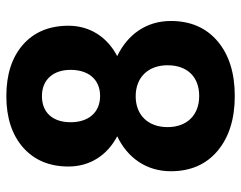

<svg xmlns="http://www.w3.org/2000/svg" viewBox="-98 -663 770 614"><g transform="rotate(-90 287.0 -356.0)"><path d="M511.7 -522C511.7 -583 491.7 -631.8 451.2 -667.5C410.6 -703.1 355.5 -720.7 286.6 -720.7C217.3 -720.7 162.6 -702.6 122.1 -667C81.5 -630.9 61.5 -582.5 61.5 -522C61.5 -453.1 97.7 -397.9 158.2 -366.2C89.8 -333.5 46.4 -273.4 46.4 -194.8C46.4 -131.8 67.9 -82 111.3 -45.4C154.8 -8.8 213.4 9.8 287.1 9.8C360.8 9.8 419.4 -8.8 462.4 -45.4C505.4 -82 526.9 -131.8 526.9 -194.8C526.9 -273.4 483.4 -333 414.6 -366.2C475.1 -397.9 511.7 -453.1 511.7 -522ZM385.3 -205.1C385.3 -142.1 348.1 -104 287.1 -104C224.6 -104 187.5 -144.5 187.5 -205.1C187.5 -267.6 226.1 -307.1 286.1 -307.1C346.7 -307.1 385.3 -267.1 385.3 -205.1ZM370.6 -515.1C370.6 -458.5 340.3 -420.9 287.1 -420.9C233.9 -420.9 203.1 -458.5 203.1 -515.1C203.1 -572.3 233.9 -606.9 286.6 -606.9C339.8 -606.9 370.6 -570.3 370.6 -515.1Z"/></g></svg>

Font: Shabnam
Style: Bold
Weight: 700
Foundry: DejaVu fonts team - Redesigned by Saber Rastikerdar - Based on Vazir font
Version: Version 5.0.1